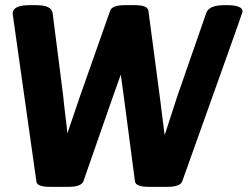

<svg xmlns="http://www.w3.org/2000/svg" viewBox="-20 -722 960 744"><path d="M860 -702Q920 -702 920 -677Q920 -673 686 -19Q678 2 629 2H556Q506 2 503 -19L460 -346L448 -433L416 -343L303 -19Q294 2 246 2H174Q122 2 121 -19L29 -669Q29 -702 94 -702H120Q180 -702 184 -671L225 -349Q227 -325 233 -277Q239 -229 241 -205L290 -349L407 -681Q415 -702 464 -702H502Q552 -702 555 -681L599 -349L618 -198L667 -349L779 -671Q789 -702 849 -702Z"/></svg>

Font: Asap
Style: Bold Italic
Weight: 700
Italic angle: -6°
Designer: Pablo Cosgaya
Foundry: Pablo Cosgaya
Version: Version 1.007;PS 001.007;hotconv 1.0.70;makeotf.lib2.5.58329